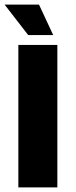

<svg xmlns="http://www.w3.org/2000/svg" viewBox="-41 -817 333 837"><path d="M209 0H39V-621H209ZM82 -664 -21 -797H129L191 -664Z"/></svg>

Font: Passion One
Style: Regular
Weight: 400
Designer: Alejandro Lo Celso
Foundry: Fontstage
Version: Version 1.001